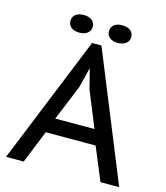

<svg xmlns="http://www.w3.org/2000/svg" viewBox="-123 -938 890 1031"><g transform="rotate(15 322.5 -422.0)"><path d="M457 -183H180L106 0H8L296 -710H348L637 0H533ZM210 -267H428L347 -466L320 -573H318L291 -464ZM153 -795Q153 -818 169.5 -831Q186 -844 215 -844Q243 -844 260 -831Q277 -818 277 -795Q277 -773 260 -759.5Q243 -746 215 -746Q186 -746 169.5 -759.5Q153 -773 153 -795ZM367 -795Q367 -818 383.5 -831Q400 -844 428 -844Q457 -844 474 -831Q491 -818 491 -795Q491 -773 474 -759.5Q457 -746 428 -746Q400 -746 383.5 -759.5Q367 -773 367 -795Z"/></g></svg>

Font: PT Sans Caption
Style: Regular
Weight: 400
Designer: A.Korolkova, O.Umpeleva, V.Yefimov
Foundry: ParaType Ltd
Version: Version 2.004W OFL